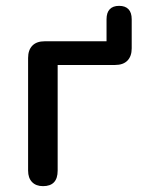

<svg xmlns="http://www.w3.org/2000/svg" viewBox="-20 -629 485 656"><path d="M127 7Q103 7 89.5 -7Q76 -21 76 -46V-431Q76 -458 90.5 -473Q105 -488 133 -488H344V-563Q344 -586 355 -597.5Q366 -609 387 -609Q408 -609 419 -597.5Q430 -586 430 -563V-464Q430 -437 415.5 -422Q401 -407 373 -407H177V-46Q177 7 127 7Z"/></svg>

Font: Nunito SemiBold
Style: Regular
Weight: 600
Designer: Vernon Adams
Foundry: Vernon Adams
Version: Version 3.602